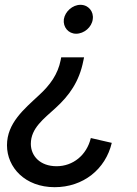

<svg xmlns="http://www.w3.org/2000/svg" viewBox="-20 -559 568 797"><path d="M207 218C325 218 418 144 444 34L357 14C340 85 283 131 215 131C146 131 108 88 108 38C108 -27 162 -66 211 -111C267 -162 309 -220 326 -307L329 -321H234L232 -310C220 -250 188 -206 141 -163C80 -106 9 -48 9 44C9 136 84 218 207 218ZM245 -479C241 -446 264 -419 296 -419C329 -419 361 -446 365 -479C370 -511 347 -539 314 -539C281 -539 250 -511 245 -479Z"/></svg>

Font: Mluvka Medium
Style: Italic
Weight: 500
Italic angle: -8°
Designer: Modified by Jiří Krblich, Original typeface by Gumpita Rahayu
Foundry: Gumpita Rahayu & Jiří Krblich
Version: Version 2.000;Glyphs 3.1.1 (3134)